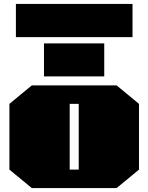

<svg xmlns="http://www.w3.org/2000/svg" viewBox="-20 -958 756 978"><path d="M61 -769V-938H655V-769ZM204 -569V-737H511V-569ZM142 0 28 -94V-429L142 -523H574L688 -429V-94L574 0ZM335 -94H381V-429H335Z"/></svg>

Font: Tomorrow Black
Style: Regular
Weight: 900
Designer: Tony de Marco, Monica Rizzolli
Foundry: Just in Type
Version: Version 2.002